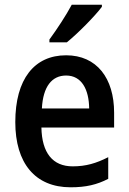

<svg xmlns="http://www.w3.org/2000/svg" viewBox="-20 -786 547 816"><path d="M413 -766H285C261 -721 223 -663 190 -618V-606H264C310 -643 384 -718 413 -757ZM261 -551C126 -551 45 -450 45 -267C45 -93 129 10 280 10C345 10 392 -1 440 -26V-118C389 -92 345 -79 289 -79C204 -79 158 -136 156 -244H465V-307C465 -454 391 -551 261 -551ZM261 -465C327 -465 358 -406 359 -325H158C163 -419 201 -465 261 -465Z"/></svg>

Font: Noto Sans UI SemiCondensed Medium
Style: Regular
Weight: 500
Width: 4
Designer: Monotype Design Team
Foundry: Monotype Imaging Inc.
Version: Version 1.901